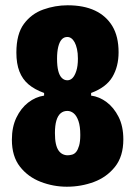

<svg xmlns="http://www.w3.org/2000/svg" viewBox="-20 -693 512 727"><path d="M233 14Q182 14 134 -4.5Q86 -23 55.5 -62Q25 -101 25 -164Q25 -212 42 -247.5Q59 -283 86.5 -304.5Q114 -326 147 -331V-341L235 -365L325 -341V-331Q356 -327 383.5 -306.5Q411 -286 429 -250.5Q447 -215 447 -165Q447 -101 415.5 -61.5Q384 -22 335.5 -4Q287 14 233 14ZM236 -105Q244 -105 253 -107.5Q262 -110 268.5 -118Q275 -126 279.5 -141.5Q284 -157 284 -182Q284 -215 277 -235Q270 -255 259 -264Q248 -273 235 -273Q220 -273 209.5 -264Q199 -255 193.5 -236.5Q188 -218 188 -189Q188 -165 191.5 -149Q195 -133 201.5 -123.5Q208 -114 217 -109.5Q226 -105 236 -105ZM235 -389Q246 -389 254.5 -397.5Q263 -406 269 -424.5Q275 -443 275 -471Q275 -492 271.5 -507.5Q268 -523 262.5 -533Q257 -543 250 -548Q243 -553 235 -553Q222 -553 213.5 -543.5Q205 -534 200.5 -515.5Q196 -497 196 -471Q196 -443 200.5 -425Q205 -407 214 -398Q223 -389 235 -389ZM235 -294 147 -331V-341Q111 -354 88 -373.5Q65 -393 53.5 -422.5Q42 -452 42 -494Q42 -564 70.5 -602.5Q99 -641 144 -657Q189 -673 236 -673Q297 -673 339.5 -653Q382 -633 405.5 -594Q429 -555 429 -495Q429 -441 405.5 -401.5Q382 -362 325 -341V-331Z"/></svg>

Font: Bricolage Grotesque 24pt Condensed ExtraBold
Style: Regular
Weight: 800
Width: 3
Designer: Mathieu Triay
Foundry: Atelier Triay
Version: Version 1.001;gftools[0.9.33.dev8+g029e19f]